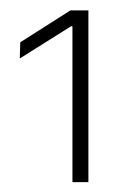

<svg xmlns="http://www.w3.org/2000/svg" viewBox="-20 -722 246 379"><path d="M123 -362.5V-670H120L19 -606.5L20 -638.5L119 -701.5H154.5V-362.5Z"/></svg>

Font: Anek Gurmukhi ExtraLight
Style: Regular
Weight: 250
Designer: Sarang Kulkarni (Gurmukhi), Yesha Goshar (Latin)
Foundry: Ek Type
Version: Version 1.003